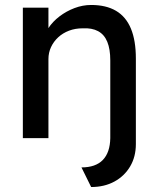

<svg xmlns="http://www.w3.org/2000/svg" viewBox="-20 -556 635 773"><path d="M308 118Q365 118 394 88Q423 58 424 0V-313Q424 -358 412 -387.5Q400 -417 375 -430.5Q350 -444 313 -442Q283 -442 258 -432.5Q233 -423 214.5 -406Q196 -389 185.5 -366.5Q175 -344 175 -318V0H72V-525H175V-443Q192 -469 219.5 -490Q247 -511 280 -523.5Q313 -536 347 -536Q407 -536 447 -512.5Q487 -489 507 -441Q527 -393 527 -320V24Q527 75 504 114Q481 153 440.5 175Q400 197 347 197Z"/></svg>

Font: Mach
Style: Regular
Weight: 400
Version: Version 1.002